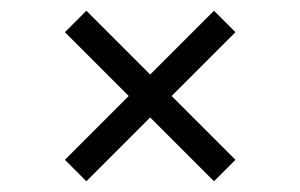

<svg xmlns="http://www.w3.org/2000/svg" viewBox="-20 -529 560 358"><path d="M141 -509 419 -231 379 -191 101 -469ZM379 -509 419 -469 141 -191 101 -231Z"/></svg>

Font: Pathway Extreme SemiCondensed Light
Style: Regular
Weight: 300
Width: 4
Version: Version 1.001;gftools[0.9.26]